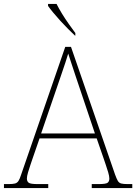

<svg xmlns="http://www.w3.org/2000/svg" viewBox="-24 -951 689 971"><path d="M-4 0V-20H18Q41 -20 52 -23Q63 -26 69.5 -36Q76 -46 83 -68L306 -714H335L558 -68Q566 -46 572 -36Q578 -26 589 -23Q600 -20 623 -20H645V0H440V-20H474Q512 -20 520.5 -27Q529 -34 529 -48Q529 -60 523 -80Q517 -100 510.5 -119Q504 -138 501 -147L465 -251H176L140 -147Q137 -138 130.5 -119Q124 -100 118 -80Q112 -60 112 -48Q112 -34 121 -27Q130 -20 167 -20H220V0ZM184 -276H456L379 -505Q370 -532 359 -564.5Q348 -597 338 -628Q328 -659 321 -680Q317 -665 306.5 -634Q296 -603 285 -570.5Q274 -538 266 -515ZM355 -771Q340 -785 320.5 -804.5Q301 -824 281 -846Q261 -868 244.5 -888Q228 -908 219 -921V-931H262Q273 -909 289.5 -882Q306 -855 324.5 -829Q343 -803 357 -784V-771Z"/></svg>

Font: Noto Serif Tibetan Thin
Style: Regular
Weight: 250
Version: Version 2.103